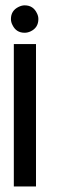

<svg xmlns="http://www.w3.org/2000/svg" viewBox="-20 -551 224 711"><path d="M20.5 -480.5Q20.5 -511.7 48.8 -525.4Q60.5 -531.2 71.3 -531.2Q103.5 -531.2 117.2 -501Q122.1 -491.2 122.1 -480.5Q122.1 -448.2 92.8 -434.6Q82 -429.7 71.3 -429.7Q40 -429.7 26.4 -458Q20.5 -468.8 20.5 -480.5ZM31.2 139.6V-387.7H113.3V139.6Z"/></svg>

Font: Post No Bills Jaffna SemiBold
Style: Regular
Weight: 600
Designer: Kosala Senevirathne, Siva Puranthara, Lasantha Premarathna, Tharique Azeez
Foundry: Mooniak
Version: Version 1.220 ; ttfautohint (v1.6)